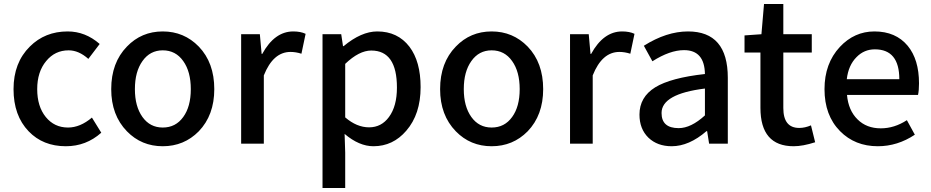

<svg xmlns="http://www.w3.org/2000/svg" viewBox="-20 -722 4681 965"><path d="M124 -62Q48 -141 48 -274Q48 -407 130 -488Q206 -564 320 -564Q409 -564 481 -501L424 -426Q376 -469 325 -469Q256 -469 212 -415Q167 -361 167 -274Q167 -187 210 -134Q253 -81 322 -81Q383 -81 442 -131L489 -55Q413 13 311 13Q196 13 124 -62Z M618 -62Q539 -143 539 -274Q539 -407 618 -488Q691 -564 798 -564Q905 -564 979 -488Q1057 -407 1057 -274Q1057 -143 979 -62Q905 13 798 13Q691 13 618 -62ZM901 -134Q939 -186 939 -274Q939 -362 901 -415Q863 -469 798 -469Q734 -469 696 -415Q658 -362 658 -274Q658 -187 696 -134Q734 -81 798 -81Q863 -81 901 -134Z M1192 -550H1286L1295 -451H1298Q1360 -564 1454 -564Q1491 -564 1516 -552L1495 -452Q1467 -461 1440 -461Q1353 -461 1306 -343V0H1192Z M1601 -550H1695L1704 -490H1707Q1796 -564 1876 -564Q1979 -564 2038 -487Q2094 -413 2094 -284Q2094 -148 2022 -65Q1955 13 1857 13Q1785 13 1712 -49L1715 45V223H1601ZM1935 -134Q1975 -188 1975 -282Q1975 -468 1846 -468Q1785 -468 1715 -401V-132Q1773 -82 1835 -82Q1897 -82 1935 -134Z M2271 -62Q2192 -143 2192 -274Q2192 -407 2271 -488Q2344 -564 2451 -564Q2558 -564 2632 -488Q2710 -407 2710 -274Q2710 -143 2632 -62Q2558 13 2451 13Q2344 13 2271 -62ZM2554 -134Q2592 -186 2592 -274Q2592 -362 2554 -415Q2516 -469 2451 -469Q2387 -469 2349 -415Q2311 -362 2311 -274Q2311 -187 2349 -134Q2387 -81 2451 -81Q2516 -81 2554 -134Z M2845 -550H2939L2948 -451H2951Q3013 -564 3107 -564Q3144 -564 3169 -552L3148 -452Q3120 -461 3093 -461Q3006 -461 2959 -343V0H2845Z M3239 -30Q3194 -74 3194 -146Q3194 -234 3273 -283Q3351 -331 3523 -350Q3521 -470 3418 -470Q3347 -470 3259 -414L3216 -492Q3330 -564 3438 -564Q3638 -564 3638 -331V0H3544L3534 -63H3531Q3443 13 3356 13Q3284 13 3239 -30ZM3523 -142V-277Q3305 -250 3305 -154Q3305 -78 3391 -78Q3453 -78 3523 -142Z M3802 -180V-458H3722V-544L3807 -550L3820 -702H3917V-550H4060V-458H3917V-179Q3917 -79 3997 -79Q4026 -79 4056 -92L4077 -7Q4015 13 3969 13Q3802 13 3802 -180Z M4202 -63Q4124 -142 4124 -274Q4124 -403 4201 -486Q4274 -564 4375 -564Q4482 -564 4542 -492Q4599 -423 4599 -303Q4599 -267 4594 -245H4237Q4244 -167 4290 -122Q4335 -77 4407 -77Q4475 -77 4538 -118L4578 -45Q4491 13 4392 13Q4277 13 4202 -63ZM4500 -324Q4500 -474 4377 -474Q4323 -474 4285 -435Q4244 -394 4236 -324Z"/></svg>

Font: Noto Sans S Chinese Medium
Style: Regular
Weight: 500
Designer: Ryoko NISHIZUKA  (kana & ideographs); Paul D. Hunt (Latin, Greek & Cyrillic); Wenlong ZHANG  (bopomofo); Sandoll Communi
Foundry: Adobe Systems Incorporated
Version: Version 1.000;PS 1;hotconv 1.0.78;makeotf.lib2.5.61930